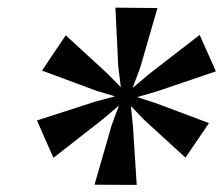

<svg xmlns="http://www.w3.org/2000/svg" viewBox="-20 -848 598 514"><path d="M79 -525.5 233.5 -575.5 288 -590 238 -605 92.5 -659 156 -753.5 266.5 -652 303.5 -614.5 296.5 -671 289 -827.5 401.5 -826.5 355.5 -667.5 335 -612.5 380 -650.5 514.5 -754.5 558 -657 399 -603 347 -588 394 -573 539.5 -518.5 476.5 -426 365.5 -527.5 330.5 -564 336 -509 346 -353 233 -353.5 279 -513 298.5 -565.5 255.5 -529 123 -425.5Z"/></svg>

Font: Merriweather 120pt SemiBold
Style: Italic
Weight: 600
Italic angle: -7.8°
Version: Version 2.101